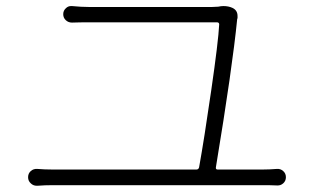

<svg xmlns="http://www.w3.org/2000/svg" viewBox="-20 -675 1021 624"><path d="M681.6 -130.9Q680.7 -124 687.5 -124H832Q855.5 -124 879.9 -126Q891.6 -127 900.4 -119.1Q909.2 -111.3 909.2 -99.1Q909.2 -86.9 900.4 -79.1Q891.6 -71.3 879.9 -72.3Q861.3 -73.2 832 -73.2H152.3Q125 -73.2 101.6 -71.3Q100.6 -71.3 99.6 -71.3Q87.9 -71.3 80.1 -79.1Q71.3 -86.9 71.3 -99.1Q71.3 -111.3 80.1 -119.1Q88.9 -127 101.6 -126Q124 -124 152.3 -124H618.2Q625 -124 627 -130.9Q643.6 -222.7 666.5 -381.3Q689.5 -540 692.4 -595.7Q692.4 -602.5 684.6 -602.5H270.5Q239.3 -602.5 213.9 -601.6Q202.1 -601.6 193.8 -609.4Q185.5 -617.2 185.5 -628.9Q185.5 -640.6 194.3 -648.4Q201.2 -655.3 210.9 -655.3Q212.9 -655.3 213.9 -655.3Q244.1 -652.3 269.5 -652.3H668.9Q678.7 -652.3 689.5 -653.3Q698.2 -655.3 706.1 -655.3Q722.7 -655.3 735.4 -649.4Q752 -641.6 752 -623Q752 -619.1 752 -615.2Q751 -614.3 751 -614.3Q735.4 -456.1 681.6 -130.9Z"/></svg>

Font: Gen Jyuu Gothic P Light
Style: Regular
Weight: 200
Designer: [Source Han Sans]
Ryoko NISHIZUKA  (kana & ideographs); Paul D. Hunt (Latin, Greek & Cyrillic); Wenlong ZHANG  (bopomofo
Version: Version 1.002.20150607